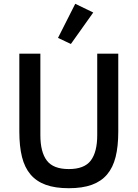

<svg xmlns="http://www.w3.org/2000/svg" viewBox="-20 -981 726 1013"><path d="M193 -698V-268Q193 -179 227 -134Q261 -89 343 -89Q425 -89 459 -134Q493 -179 493 -268V-698H604V-286Q604 -209 590 -153Q576 -97 545 -60.5Q514 -24 464.5 -6Q415 12 343 12Q271 12 221.5 -6Q172 -24 141 -60.5Q110 -97 96 -153Q82 -209 82 -286V-698ZM354 -749 286 -781 377 -961 472 -915Z"/></svg>

Font: IBM Plex Sans Thai Medm
Style: Regular
Weight: 500
Designer: Mike Abbink, Paul van der Laan, Pieter van Rosmalen, Ben Mitchell, Mark Frömberg
Foundry: Bold Monday
Version: Version 1.2